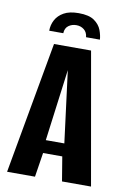

<svg xmlns="http://www.w3.org/2000/svg" viewBox="-85 -796 562 847"><g transform="rotate(10 196.0 -372.0)"><path d="M198 -744Q245 -744 268.5 -727Q292 -710 300.5 -687Q309 -664 310 -645H248Q246 -667 231.5 -678.5Q217 -690 197 -690Q177 -690 162 -679Q147 -668 146 -645H83Q83 -671 95 -693.5Q107 -716 132 -730Q157 -744 198 -744ZM8 0 114 -591H280L384 0H254L236 -109H150L133 0ZM152 -167H235L194 -488Z"/></g></svg>

Font: Alumni Sans Thin
Style: Bold
Weight: 700
Version: Version 1.018